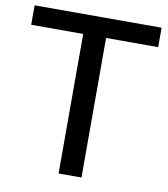

<svg xmlns="http://www.w3.org/2000/svg" viewBox="-83 -810 770 880"><g transform="rotate(10 302.0 -370.0)"><path d="M249 0V-649.5H7V-740H598V-649.5H355.5V0Z"/></g></svg>

Font: Encode Sans Md
Style: Regular
Weight: 500
Designer: Multiple Designers
Foundry: Impallari Type
Version: Version 3.002; ttfautohint (v1.8.3) -l 8 -r 50 -G 200 -x 14 